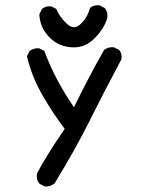

<svg xmlns="http://www.w3.org/2000/svg" viewBox="-20 -575 540 727"><path d="M149 131 130 121Q116 105 120 82Q153 18 225 -87Q178 -149 139 -217.5Q100 -286 82 -362L92 -382Q108 -394 129 -392L148 -382Q169 -325 197 -272.5Q225 -220 260 -169Q288 -226 315.5 -278.5Q343 -331 374 -386Q390 -398 411 -396L431 -386Q443 -372 440 -351Q366 -212 317.5 -114Q269 -16 187 119Q170 133 149 131ZM240 -397Q195 -403 163 -438Q131 -473 129 -521L139 -541Q153 -553 174 -551L193 -541Q205 -512 232 -486Q259 -460 284.5 -483Q310 -506 321 -545Q335 -557 356 -555L376 -545Q390 -529 386 -506Q374 -465 335 -427Q296 -389 240 -397Z"/></svg>

Font: NaniFont Regular
Style: Regular
Weight: 400
Designer: Nanigashitei
Version: Version 1.036